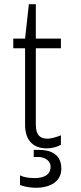

<svg xmlns="http://www.w3.org/2000/svg" viewBox="-20 -694 386 911"><path d="M269 -7V-52C253 -45 222 -36 207 -36C179 -36 150 -44 150 -103V-465H269V-511H150V-674H117L99 -511H43V-465H99V-101C99 -24 142 10 201 10C226 10 252 3 269 -7ZM75 138V184C99 193 128 197 153 197C199 197 271 179 271 106C271 37 219 17 165 17H140V51H162C189 51 220 66 220 97C220 140 181 151 144 151C111 151 88 145 75 138Z"/></svg>

Font: ChivoLight
Style: Regular
Weight: 300
Designer: Hector Gatti
Foundry: Omnibus-Type
Version: Version 1.004;PS 001.004;hotconv 1.0.88;makeotf.lib2.5.64775